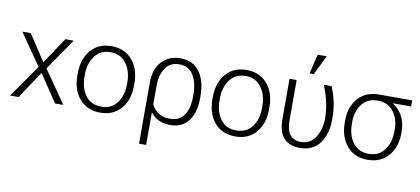

<svg xmlns="http://www.w3.org/2000/svg" viewBox="-82 -1058 3414 1559"><g transform="rotate(10 1625.0 -278.5)"><path d="M243.2 -312.5 386.2 -528.3H455.6L276.4 -269L462.9 0H394.5L244.1 -225.1L93.8 0H24.4L211.4 -269L32.2 -528.3H101.1Z M533.7 -272Q533.7 -391.1 596.7 -464.6Q659.7 -538.1 767.1 -538.1Q875 -538.1 938 -464.6Q1001 -391.1 1001 -272V-255.9Q1001 -136.2 938.2 -63.2Q875.5 9.8 768.1 9.8Q659.7 9.8 596.7 -63.2Q533.7 -136.2 533.7 -255.9ZM592.3 -255.9Q592.3 -162.1 637.9 -100.8Q683.6 -39.6 768.1 -39.6Q851.6 -39.6 897.2 -100.8Q942.9 -162.1 942.9 -255.9V-272Q942.9 -363.8 896.7 -426Q850.6 -488.3 767.1 -488.3Q683.1 -488.3 637.7 -426Q592.3 -363.8 592.3 -272Z M1547.4 -249.5Q1547.4 -128.4 1495.1 -59.3Q1442.9 9.8 1346.7 9.8Q1291 9.8 1250.5 -9Q1210 -27.8 1183.1 -64L1181.6 -63.5V203.1H1123V-292.5H1123.5L1123 -296.9Q1123 -413.1 1181.9 -475.6Q1240.7 -538.1 1335 -538.1Q1438 -538.1 1492.7 -463.9Q1547.4 -389.6 1547.4 -259.8ZM1488.8 -259.8Q1488.8 -362.8 1450.9 -425.5Q1413.1 -488.3 1335 -488.3Q1255.9 -488.3 1218.8 -429.4Q1181.6 -370.6 1181.6 -291V-131.3Q1202.6 -87.9 1239.5 -63.7Q1276.4 -39.6 1333.5 -39.6Q1411.6 -39.6 1450.2 -95.9Q1488.8 -152.3 1488.8 -249.5Z M1647 -272Q1647 -391.1 1710 -464.6Q1772.9 -538.1 1880.4 -538.1Q1988.3 -538.1 2051.3 -464.6Q2114.3 -391.1 2114.3 -272V-255.9Q2114.3 -136.2 2051.5 -63.2Q1988.8 9.8 1881.3 9.8Q1772.9 9.8 1710 -63.2Q1647 -136.2 1647 -255.9ZM1705.6 -255.9Q1705.6 -162.1 1751.2 -100.8Q1796.9 -39.6 1881.3 -39.6Q1964.8 -39.6 2010.5 -100.8Q2056.2 -162.1 2056.2 -255.9V-272Q2056.2 -363.8 2010 -426Q1963.9 -488.3 1880.4 -488.3Q1796.4 -488.3 1751 -426Q1705.6 -363.8 1705.6 -272Z M2293.5 -528.3V-197.8Q2293.5 -114.3 2324.5 -76.7Q2355.5 -39.1 2411.1 -39.1Q2491.7 -39.1 2533.4 -104.7Q2575.2 -170.4 2575.2 -263.7Q2574.2 -333.5 2559.3 -397.7Q2544.4 -461.9 2518.1 -528.3H2581.5Q2606 -468.8 2619.6 -408.4Q2633.3 -348.1 2633.3 -264.6Q2633.3 -141.6 2577.4 -65.7Q2521.5 10.3 2413.6 10.3Q2327.1 10.3 2281 -39.8Q2234.9 -89.8 2234.9 -198.7V-528.3ZM2425.8 -760.3H2500.5L2422.4 -599.6H2387.7Z M3246.1 -478H3095.7V-476.6Q3148.4 -443.4 3177 -389.2Q3205.6 -335 3205.6 -263.2V-247.1Q3205.6 -134.8 3142.3 -62.5Q3079.1 9.8 2972.7 9.8Q2864.3 9.8 2801.3 -63.2Q2738.3 -136.2 2738.3 -255.9V-272Q2738.3 -385.7 2801 -456.8Q2863.8 -527.8 2971.2 -528.3H3246.1ZM2796.9 -255.9Q2796.9 -162.1 2842.5 -100.8Q2888.2 -39.6 2972.7 -39.6Q3056.2 -39.6 3101.8 -100.8Q3147.5 -162.1 3147.5 -255.9V-272Q3147.5 -359.4 3101.3 -418.7Q3055.2 -478 2971.7 -478H2971.2Q2887.7 -477.5 2842.3 -418.5Q2796.9 -359.4 2796.9 -272Z"/></g></svg>

Font: Franko
Style: Light
Weight: 300
Designer: Google
Version: Version 1.200310; 2013